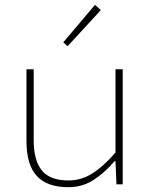

<svg xmlns="http://www.w3.org/2000/svg" viewBox="-20 -766 640 798"><path d="M264 12Q176 12 133 -34.5Q90 -81 90 -180V-478H120V-184Q120 -99 154 -57.5Q188 -16 264 -16Q291 -16 315 -23Q339 -30 362.5 -44.5Q386 -59 410 -80.5Q434 -102 460 -132V-478H490V0H464L460 -96H456Q416 -49 369.5 -18.5Q323 12 264 12ZM261 -574 243 -590 375 -746 399 -724Z"/></svg>

Font: Source Code Pro ExtraLight
Style: Regular
Weight: 200
Monospace: yes
Designer: Paul D. Hunt, Teo Tuominen
Foundry: Adobe Systems Incorporated
Version: Version 2.030;PS 1.000;hotconv 16.6.51;makeotf.lib2.5.65220